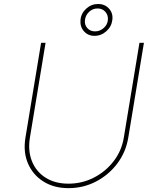

<svg xmlns="http://www.w3.org/2000/svg" viewBox="-20 -945 790 976"><path d="M688.9 -727.3H711.6L632.1 -245.7Q620 -171.9 576.3 -113.8Q532.7 -55.8 468 -22.2Q403.4 11.4 328.1 11.4Q254.3 11.4 200.6 -22.4Q147 -56.1 122.2 -114.2Q97.3 -172.2 109.4 -245.7L188.9 -727.3H211.6L132.1 -245.7Q121.1 -178.3 142.4 -125.4Q163.7 -72.4 211.6 -41.9Q259.6 -11.4 328.1 -11.4Q396.7 -11.4 456.7 -41.9Q516.7 -72.4 557.5 -125.4Q598.4 -178.3 609.4 -245.7ZM460.2 -762.8Q427.2 -762.8 406.6 -786.2Q386 -809.7 389.2 -843.8Q392.4 -877.8 418.5 -901.3Q444.6 -924.7 478.7 -924.7Q512.8 -924.7 534.1 -901.3Q555.4 -877.8 551.1 -843.8Q546.9 -809.7 520.6 -786.2Q494.3 -762.8 460.2 -762.8ZM463.1 -785.5Q487.6 -785.5 506.9 -802.4Q526.3 -819.2 528.4 -843.8Q530.5 -868.3 515.4 -885.1Q500.4 -902 475.9 -902Q451.3 -902 433.2 -885.1Q415.1 -868.3 411.9 -843.8Q408.7 -819.2 423.7 -802.4Q438.6 -785.5 463.1 -785.5Z"/></svg>

Font: Inter UI Thin
Style: Italic
Weight: 100
Italic angle: -9.39999°
Designer: Rasmus Andersson
Foundry: rsms
Version: 3.2;8d6f07862